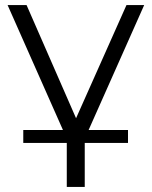

<svg xmlns="http://www.w3.org/2000/svg" viewBox="-20 -545 599 759"><path d="M72 20V-31H486V20ZM259 37 10 -525H85L298 -38H263L480 -525H550L300 37ZM315 -35V194H244V-35Z"/></svg>

Font: MOST Montserrat
Style: Regular
Weight: 400
Designer: Julieta Ulanovsky
Foundry: Julieta Ulanovsky
Version: Version 8.000;March 11, 2024;FontCreator 15.0.0.2926 64-bit